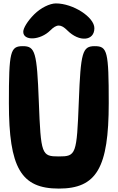

<svg xmlns="http://www.w3.org/2000/svg" viewBox="-20 -1153 691 1123"><path d="M32 -550C32 -171 103 -50 324 -50C545 -50 616 -171 616 -550C616 -854 608 -883 534 -883C462 -883 452 -848 441 -560C429 -248 425 -238 324 -238C223 -238 219 -248 207 -560C196 -848 186 -883 114 -883C40 -883 32 -854 32 -550ZM180 -1069C142 -1031 116 -989 116 -967C116 -912 216 -917 274 -975C312 -1013 336 -1013 374 -975C444 -905 532 -913 532 -988C532 -1053 407 -1133 307 -1133C271 -1133 218 -1107 180 -1069Z"/></svg>

Font: Hussar Skorodowane
Style: Bold
Weight: 700
Foundry: Cannot Into Space Fonts
Version: Version 0.892